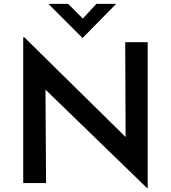

<svg xmlns="http://www.w3.org/2000/svg" viewBox="-20 -946 884 992"><path d="M743 -728V26H740L215 -483L218 0H100V-753H106L629 -238L627 -728ZM580 -926 407 -750H406L230 -926H332L408 -850L478 -926Z"/></svg>

Font: Josefin Sans SemiBold
Style: Regular
Weight: 600
Designer: Santiago Orozco
Foundry: Typemade
Version: Version 2.000